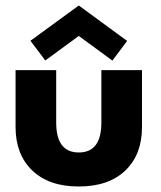

<svg xmlns="http://www.w3.org/2000/svg" viewBox="-20 -665 586 697"><path d="M144.5 -445.5 90.5 -517 266 -645 441.5 -516.5 388 -445 266 -534.5ZM184 -220Q184 -111.5 266 -111.5Q348 -111.5 348 -220V-410.5H495.5V-204Q495.5 -104 435 -46Q374.5 12 266 12Q157.5 12 97 -46.2Q36.5 -104.5 36.5 -204V-410.5H184Z"/></svg>

Font: League Spartan
Style: Bold
Weight: 700
Foundry: The League of Moveable Type
Version: Version 2.002